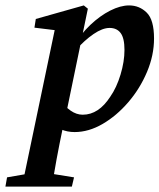

<svg xmlns="http://www.w3.org/2000/svg" viewBox="-70 -475 588 708"><path d="M11 213 135 -380 172 -359 57 -373 62 -405 239 -455 254 -443 169 -32 164 -15Q148 61 138.5 113Q129 165 121 213ZM111 -33 149 -109Q169 -82 190.5 -67Q212 -52 235 -52Q294 -52 337 -119Q360 -152 374.5 -200Q389 -248 389 -291Q389 -334 375 -353Q361 -372 334 -372Q308 -372 275 -349.5Q242 -327 208 -289L201 -305Q228 -350 263.5 -383.5Q299 -417 336.5 -436Q374 -455 406 -455Q444 -455 471 -428.5Q498 -402 498 -333Q498 -271 472 -209.5Q446 -148 403 -98Q360 -48 308.5 -18Q257 12 205 12Q178 12 155 2Q132 -8 111 -33ZM-50 213 -44 179 60 161H91L203 179L195 213Z"/></svg>

Font: Lisu Bosa Black
Style: Italic
Weight: 900
Italic angle: -19°
Designer: David Morse, Annie Olsen, Victor Gaultney, Frank Grießhammer (Latin)
Foundry: SIL International
Version: Version 2.000